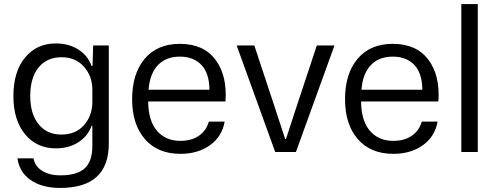

<svg xmlns="http://www.w3.org/2000/svg" viewBox="-20 -749 2450 946"><path d="M276 177Q187 177 131 138Q75 99 66 31H145Q152 70 187.5 92.5Q223 115 278 115Q359 115 397 80.5Q435 46 435 -29V-129H431Q413 -78 366 -48Q319 -18 255 -18Q161 -18 103.5 -87.5Q46 -157 46 -276Q46 -396 103.5 -465.5Q161 -535 255 -535Q319 -535 366 -505Q413 -475 431 -424H436L439 -525H516V-41Q516 177 276 177ZM435 -247V-307Q435 -374 393.5 -420.5Q352 -467 284 -467Q211 -467 170 -416.5Q129 -366 129 -276Q129 -188 170 -137Q211 -86 282 -86Q353 -86 394 -132.5Q435 -179 435 -247Z M869 9Q757 9 694 -63.5Q631 -136 631 -260Q631 -386 693 -459.5Q755 -533 866 -533Q983 -533 1041.5 -455Q1100 -377 1091 -249H710Q711 -154 753.5 -104.5Q796 -55 869 -55Q924 -55 960.5 -80.5Q997 -106 1009 -150H1087Q1074 -76 1014.5 -33.5Q955 9 869 9ZM712 -307H1012Q1011 -389 972 -429.5Q933 -470 866 -470Q798 -470 758 -428Q718 -386 712 -307Z M1336 0 1146 -525H1233L1335 -217L1385 -64H1389L1439 -217L1541 -525H1628L1438 0Z M1918 9Q1806 9 1743 -63.5Q1680 -136 1680 -260Q1680 -386 1742 -459.5Q1804 -533 1915 -533Q2032 -533 2090.5 -455Q2149 -377 2140 -249H1759Q1760 -154 1802.5 -104.5Q1845 -55 1918 -55Q1973 -55 2009.5 -80.5Q2046 -106 2058 -150H2136Q2123 -76 2063.5 -33.5Q2004 9 1918 9ZM1761 -307H2061Q2060 -389 2021 -429.5Q1982 -470 1915 -470Q1847 -470 1807 -428Q1767 -386 1761 -307Z M2253 0V-729H2334V0Z"/></svg>

Font: Mona Sans
Style: Regular
Weight: 400
Designer: Deni Anggara
Foundry: GitHub
Version: Version 2.000;Glyphs 3.2.3 (3260)